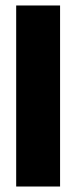

<svg xmlns="http://www.w3.org/2000/svg" viewBox="-20 -680 279 700"><path d="M39 0V-660H199V0Z"/></svg>

Font: Bricolage Grotesque 72pt SemiCondensed ExtraBold
Style: Regular
Weight: 800
Width: 4
Designer: Mathieu Triay
Foundry: Atelier Triay
Version: Version 1.001;gftools[0.9.33.dev8+g029e19f]